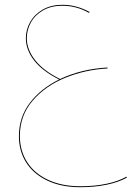

<svg xmlns="http://www.w3.org/2000/svg" viewBox="-20 -450 575 802"><path d="M510 292Q476 311 426 321.5Q376 332 315 332Q236 332 178 304.5Q120 277 89.5 229Q59 181 59 119Q59 40 104.5 -20Q150 -80 227 -118Q157 -153 122.5 -197.5Q88 -242 88 -290Q88 -327 106.5 -359Q125 -391 159.5 -410.5Q194 -430 241 -430Q299 -430 354 -400L352 -396Q300 -426 240 -426Q194 -426 160.5 -407Q127 -388 109.5 -357Q92 -326 92 -290Q92 -243 127 -198.5Q162 -154 231 -120Q320 -162 429 -168V-164Q336 -159 252.5 -125Q169 -91 116 -29Q63 33 63 118Q63 179 93 226.5Q123 274 180.5 301Q238 328 316 328Q376 328 425.5 317.5Q475 307 508 288Z"/></svg>

Font: FiraGO Four
Style: Regular
Weight: 100
Designer: bBox Type
Foundry: bBox Type GmbH
Version: Version 1.001